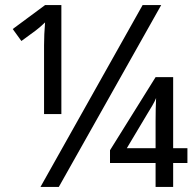

<svg xmlns="http://www.w3.org/2000/svg" viewBox="-20 -734 770 754"><path d="M221 -286V-714H157L30 -620L64 -573L120 -614Q135 -625 157 -646Q153 -598 153 -556V-286ZM211 0 613 -714H540L139 0ZM660 0V-94H716V-152H660V-431H591L412 -144V-94H591V0ZM558 -286Q568 -302 578.5 -320Q589 -338 593 -349Q592 -330 591.5 -306Q591 -282 591 -259V-152H478Z"/></svg>

Font: Noto Sans UI SemiCondensed
Style: Regular
Weight: 400
Width: 4
Designer: Monotype Design Team
Foundry: Monotype Imaging Inc.
Version: 1.001